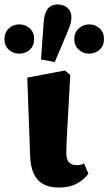

<svg xmlns="http://www.w3.org/2000/svg" viewBox="-65 -831 489 866"><path d="M201 15Q159 15 131 0Q103 -15 88 -46Q73 -77 71 -125L58 -481L228 -513L252 -493Q248 -424 245 -367.5Q242 -311 239.5 -267Q237 -223 235.5 -192Q234 -161 234 -144Q234 -111 246.5 -98.5Q259 -86 282 -86Q292 -86 299.5 -88Q307 -90 314 -94L334 -48Q315 -21 281.5 -3Q248 15 201 15ZM22 -589Q-6 -589 -25.5 -607Q-45 -625 -45 -655Q-45 -684 -25.5 -702.5Q-6 -721 22 -721Q50 -721 69.5 -703Q89 -685 89 -655Q89 -625 69.5 -607Q50 -589 22 -589ZM182 -551 120 -563 132 -730Q134 -769 149.5 -790Q165 -811 196 -811Q221 -811 239 -796Q257 -781 257 -753Q257 -735 251 -717.5Q245 -700 234 -674ZM337 -589Q310 -589 290 -607Q270 -625 270 -655Q270 -684 290 -702.5Q310 -721 337 -721Q365 -721 384.5 -703Q404 -685 404 -655Q404 -625 384.5 -607Q365 -589 337 -589Z"/></svg>

Font: Source Serif 4 ExtraBold
Style: Regular
Weight: 800
Designer: Frank Grießhammer
Foundry: Adobe Systems Incorporated
Version: Version 4.004;hotconv 1.0.116;makeotfexe 2.5.65601